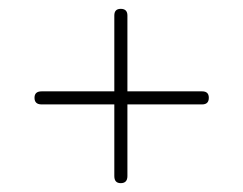

<svg xmlns="http://www.w3.org/2000/svg" viewBox="-20 -562 550 434"><path d="M58 -341Q58 -355.5 74 -355.5H437Q452 -355.5 452 -341Q452 -326 437 -326H74Q58 -326 58 -341ZM252.9 -148Q238.4 -148 238.4 -164V-527Q238.4 -542 252.9 -542Q268 -542 268 -527V-164Q268 -148 252.9 -148Z"/></svg>

Font: Fraunces 72pt S000
Style: Regular
Weight: 400
Version: Version 1.000; ttfautohint (v1.8.3)